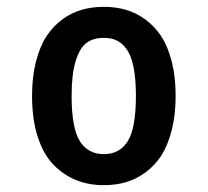

<svg xmlns="http://www.w3.org/2000/svg" viewBox="-20 -532 610 563"><path d="M284.5 11Q241.5 11 205 -3.2Q168.5 -17.5 138.5 -47.2Q108.5 -77 91.2 -129Q74 -181 74 -251Q74 -307 85.5 -351.8Q97 -396.5 116.5 -426Q136 -455.5 163 -475.2Q190 -495 220.2 -503.5Q250.5 -512 284.5 -512Q318.5 -512 348.5 -503.5Q378.5 -495 405.8 -475.2Q433 -455.5 452.5 -426Q472 -396.5 483.5 -351.8Q495 -307 495 -251Q495 -195 483.5 -150Q472 -105 452.5 -75.2Q433 -45.5 405.8 -25.8Q378.5 -6 348.5 2.5Q318.5 11 284.5 11ZM378.5 -251Q378.5 -299.5 372 -333Q365.5 -366.5 352.8 -385.5Q340 -404.5 323.5 -412.8Q307 -421 284.5 -421Q254 -421 234 -406.5Q214 -392 202 -353.5Q190 -315 190 -251Q190 -156.5 214 -118.2Q238 -80 284.5 -80Q331 -80 354.8 -118.2Q378.5 -156.5 378.5 -251Z"/></svg>

Font: League Mono Narrow Medium
Style: Regular
Weight: 500
Width: 3
Designer: Tyler Finck
Foundry: The League of Moveable Type / Tyler Finck
Version: Version 2.210